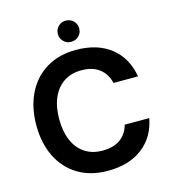

<svg xmlns="http://www.w3.org/2000/svg" viewBox="-129 -995 993 1111"><g transform="rotate(-15 367.5 -439.5)"><path d="M381 12Q277 12 202 -33.5Q127 -79 87 -160.5Q47 -242 47 -349Q47 -456 87 -538Q127 -620 202 -666Q277 -712 381 -712Q508 -712 588.5 -649Q669 -586 689 -471H542Q529 -527 488 -558.5Q447 -590 380 -590Q319 -590 275 -560.5Q231 -531 207.5 -477.5Q184 -424 184 -349Q184 -275 207.5 -221Q231 -167 275 -138Q319 -109 380 -109Q447 -109 487.5 -138.5Q528 -168 542 -221H689Q669 -112 588.5 -50Q508 12 381 12ZM367 -764Q341 -764 322.5 -782.5Q304 -801 304 -827Q304 -854 322.5 -872.5Q341 -891 367 -891Q395 -891 413.5 -872.5Q432 -854 432 -827Q432 -801 413.5 -782.5Q395 -764 367 -764Z"/></g></svg>

Font: DM Sans 12pt
Style: Bold
Weight: 700
Version: Version 4.004;gftools[0.9.30]